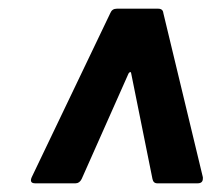

<svg xmlns="http://www.w3.org/2000/svg" viewBox="-20 -720 502 442"><path d="M249 -700H344Q355 -700 356 -690L447 -312V-309Q447 -298 435 -298H342Q333 -298 331 -308L282 -551Q282 -554 280 -554Q278 -554 276 -551L168 -308Q163 -298 154 -298H61Q47 -298 53 -312L234 -690Q238 -700 249 -700Z"/></svg>

Font: Barlow
Style: Bold Italic
Weight: 700
Italic angle: -7°
Designer: Jeremy Tribby
Foundry: Tribby Type
Version: Version 1.422